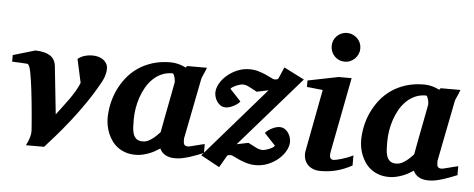

<svg xmlns="http://www.w3.org/2000/svg" viewBox="-51 -867 2548 1033"><g transform="rotate(5 1223.0 -350.5)"><path d="M514.2 -436Q514.2 -423.3 511.7 -411.6Q509.3 -399.9 505.9 -390.1Q502.4 -380.4 498.5 -372.8Q494.6 -365.2 492.2 -360.8Q458.5 -299.3 419.9 -243.4Q381.3 -187.5 343.5 -139.6Q305.7 -91.8 272 -53.2Q238.3 -14.6 213.9 12.2H116.2Q128.9 -13.7 134.5 -33Q140.1 -52.2 139.2 -68.8Q139.2 -70.3 138.2 -83.7Q137.2 -97.2 135.5 -118.2Q133.8 -139.2 131.3 -166.3Q128.9 -193.4 126 -222.2Q123 -251 119.6 -280.3Q116.2 -309.6 112.5 -334.7Q108.9 -359.9 105 -379.6Q101.1 -399.4 97.2 -409.2Q94.7 -414.6 93 -418Q91.3 -421.4 88.9 -423.1Q86.4 -424.8 82.5 -425.3Q78.6 -425.8 71.8 -425.8Q61.5 -426.3 50.3 -427.2Q40.5 -427.7 28.1 -428.2Q15.6 -428.7 2.9 -429.2V-464.8L122.1 -500Q173.8 -499 201.9 -481Q230 -462.9 233.9 -424.8L261.2 -167Q279.3 -191.9 296.6 -214.1Q314 -236.3 329.1 -258.1Q344.2 -279.8 357.2 -301.8Q370.1 -323.7 379.9 -347.2L352.1 -474.1Q364.7 -486.3 386.2 -493.2Q407.7 -500 431.2 -500Q448.7 -500 463.9 -495.6Q479 -491.2 490.2 -482.7Q501.5 -474.1 507.8 -462.4Q514.2 -450.7 514.2 -436Z M883.8 -394Q884.3 -396 883.5 -403.8Q882.8 -411.6 880.6 -420.2Q878.4 -428.7 875.2 -435.3Q872.1 -441.9 867.7 -441.9Q835.4 -441.9 809.3 -430.2Q783.2 -418.5 762.5 -398.4Q741.7 -378.4 726.6 -352.1Q711.4 -325.7 701.4 -296.1Q691.4 -266.6 686.5 -235.8Q681.6 -205.1 681.6 -176.8Q681.6 -156.7 682.4 -136.7Q683.1 -116.7 688.2 -100.1Q693.4 -83.5 705.3 -73.2Q717.3 -63 739.7 -63Q755.9 -63 770.3 -70.3Q784.7 -77.6 796.6 -87.2Q808.6 -96.7 817.6 -106.4Q826.7 -116.2 832 -121.1Q835.4 -141.1 837.6 -152.1Q839.8 -163.1 841.6 -173.1Q843.3 -183.1 845.7 -195.8Q848.1 -208.5 852.8 -232.2Q857.4 -255.9 864.7 -294.2Q872.1 -332.5 883.8 -394ZM1073.7 -29.8Q1056.6 -22.9 1037.8 -15.6Q1019 -8.3 999.5 -2.2Q980 3.9 960.4 8.1Q940.9 12.2 921.9 12.2Q890.1 12.2 868.9 0.5Q847.7 -11.2 837.9 -33.2Q824.7 -24.4 809.6 -16.1Q794.4 -7.8 777.8 -1.7Q761.2 4.4 743.7 8.3Q726.1 12.2 708 12.2Q677.2 12.2 652.8 3.9Q628.4 -4.4 609.9 -18.6Q591.3 -32.7 578.4 -51.3Q565.4 -69.8 557.1 -90.1Q548.8 -110.4 544.9 -131.3Q541 -152.3 541 -170.9Q541 -208 549.1 -246.8Q557.1 -285.6 574 -322.3Q590.8 -358.9 616.2 -391.4Q641.6 -423.8 676.3 -448Q710.9 -472.2 755.1 -486.1Q799.3 -500 853 -500Q875 -500 896.7 -494.1Q918.5 -488.3 935.5 -479L942.9 -487.8H1049.8Q1047.4 -480.5 1043.5 -471.2Q1039.6 -461.9 1035.6 -453.1Q1031.7 -444.3 1028.6 -437.3Q1025.4 -430.2 1024.9 -426.8L960 -97.2Q960 -85.9 960.7 -78.1Q961.4 -70.3 964.4 -65.7Q967.3 -61 972.7 -59.1Q978 -57.1 986.8 -57.1Q988.8 -57.1 1001.2 -60.1Q1013.7 -63 1028.6 -66.9Q1043.5 -70.8 1056.6 -74Q1069.8 -77.1 1073.7 -78.1Z M1244.6 -91.8 1307.6 -105Q1334.5 -90.8 1352.1 -82Q1369.6 -73.2 1386.7 -73.2Q1392.1 -73.2 1401.4 -75.7Q1410.6 -78.1 1420.7 -82Q1430.7 -85.9 1439 -91.1Q1447.3 -96.2 1450.7 -102.1L1390.6 -166Q1393.1 -169.4 1400.9 -176Q1408.7 -182.6 1419.4 -188.7Q1430.2 -194.8 1442.6 -199.5Q1455.1 -204.1 1467.8 -204.1Q1483.9 -204.1 1495.6 -196.3Q1507.3 -188.5 1514.9 -177.2Q1522.5 -166 1526.1 -153.1Q1529.8 -140.1 1529.8 -129.9Q1529.8 -106 1515.9 -80.8Q1502 -55.7 1478 -35.2Q1454.1 -14.6 1422.9 -1.7Q1391.6 11.2 1356.4 11.2Q1331.1 11.2 1308.3 4.6Q1285.6 -2 1267.6 -9.8Q1249.5 -17.6 1237.1 -24.2Q1224.6 -30.8 1219.7 -30.8Q1212.9 -30.8 1207.3 -30Q1201.7 -29.3 1198.7 -24.9L1161.6 39.1L1060.5 -16.1L1390.6 -396L1327.6 -382.8Q1301.3 -397 1283.9 -406Q1266.6 -415 1249.5 -415Q1244.1 -415 1234.9 -412.6Q1225.6 -410.2 1215.8 -406Q1206.1 -401.9 1197.5 -396.7Q1189 -391.6 1185.5 -386.2L1244.6 -323.2Q1242.2 -318.8 1234.9 -312.3Q1227.5 -305.7 1216.8 -299.6Q1206.1 -293.5 1193.4 -288.8Q1180.7 -284.2 1168.5 -284.2Q1152.3 -284.2 1140.6 -292Q1128.9 -299.8 1121.3 -311Q1113.8 -322.3 1110.1 -335Q1106.4 -347.7 1106.4 -357.9Q1106.4 -381.8 1120.4 -407Q1134.3 -432.1 1158.2 -452.9Q1182.1 -473.6 1213.4 -486.8Q1244.6 -500 1279.8 -500Q1305.2 -500 1327.9 -493.2Q1350.6 -486.3 1368.7 -478.3Q1386.7 -470.2 1399.2 -463.6Q1411.6 -457 1416.5 -457Q1423.3 -457 1428.5 -458Q1433.6 -459 1437.5 -462.9L1464.8 -525.9L1574.7 -470.2Z M1876 -32.2Q1831.1 -7.8 1790.5 2.2Q1750 12.2 1707 12.2Q1679.7 12.2 1660.9 2.9Q1642.1 -6.3 1631.3 -21Q1620.6 -35.6 1617.2 -54Q1613.8 -72.3 1617.7 -90.8L1680.7 -422.9L1594.7 -432.1V-466.8L1759.8 -500H1830.1L1752.9 -99.1Q1751 -90.3 1750.5 -82Q1750 -73.7 1751.7 -67.4Q1753.4 -61 1758.3 -57.1Q1763.2 -53.2 1772 -53.2Q1775.9 -53.2 1787.4 -55.7Q1798.8 -58.1 1814 -62.5Q1829.1 -66.9 1845.5 -73.2Q1861.8 -79.6 1876 -86.9ZM1862.8 -663.1Q1862.8 -647 1856.7 -632.8Q1850.6 -618.7 1839.8 -607.9Q1829.1 -597.2 1814.9 -591.1Q1800.8 -585 1784.7 -585Q1768.6 -585 1754.6 -591.1Q1740.7 -597.2 1730.2 -607.9Q1719.7 -618.7 1713.9 -632.8Q1708 -647 1708 -663.1Q1708 -679.2 1713.9 -693.4Q1719.7 -707.5 1730.2 -717.8Q1740.7 -728 1754.6 -734.1Q1768.6 -740.2 1784.7 -740.2Q1800.8 -740.2 1814.9 -734.1Q1829.1 -728 1839.8 -717.8Q1850.6 -707.5 1856.7 -693.4Q1862.8 -679.2 1862.8 -663.1Z M2252.9 -394Q2253.4 -396 2252.7 -403.8Q2252 -411.6 2249.8 -420.2Q2247.6 -428.7 2244.4 -435.3Q2241.2 -441.9 2236.8 -441.9Q2204.6 -441.9 2178.5 -430.2Q2152.3 -418.5 2131.6 -398.4Q2110.8 -378.4 2095.7 -352.1Q2080.6 -325.7 2070.6 -296.1Q2060.5 -266.6 2055.7 -235.8Q2050.8 -205.1 2050.8 -176.8Q2050.8 -156.7 2051.5 -136.7Q2052.2 -116.7 2057.4 -100.1Q2062.5 -83.5 2074.5 -73.2Q2086.4 -63 2108.9 -63Q2125 -63 2139.4 -70.3Q2153.8 -77.6 2165.8 -87.2Q2177.7 -96.7 2186.8 -106.4Q2195.8 -116.2 2201.2 -121.1Q2204.6 -141.1 2206.8 -152.1Q2209 -163.1 2210.7 -173.1Q2212.4 -183.1 2214.8 -195.8Q2217.3 -208.5 2221.9 -232.2Q2226.6 -255.9 2233.9 -294.2Q2241.2 -332.5 2252.9 -394ZM2442.9 -29.8Q2425.8 -22.9 2407 -15.6Q2388.2 -8.3 2368.7 -2.2Q2349.1 3.9 2329.6 8.1Q2310.1 12.2 2291 12.2Q2259.3 12.2 2238 0.5Q2216.8 -11.2 2207 -33.2Q2193.8 -24.4 2178.7 -16.1Q2163.6 -7.8 2147 -1.7Q2130.4 4.4 2112.8 8.3Q2095.2 12.2 2077.1 12.2Q2046.4 12.2 2022 3.9Q1997.6 -4.4 1979 -18.6Q1960.4 -32.7 1947.5 -51.3Q1934.6 -69.8 1926.3 -90.1Q1918 -110.4 1914.1 -131.3Q1910.2 -152.3 1910.2 -170.9Q1910.2 -208 1918.2 -246.8Q1926.3 -285.6 1943.1 -322.3Q1960 -358.9 1985.4 -391.4Q2010.7 -423.8 2045.4 -448Q2080.1 -472.2 2124.3 -486.1Q2168.5 -500 2222.2 -500Q2244.1 -500 2265.9 -494.1Q2287.6 -488.3 2304.7 -479L2312 -487.8H2418.9Q2416.5 -480.5 2412.6 -471.2Q2408.7 -461.9 2404.8 -453.1Q2400.9 -444.3 2397.7 -437.3Q2394.5 -430.2 2394 -426.8L2329.1 -97.2Q2329.1 -85.9 2329.8 -78.1Q2330.6 -70.3 2333.5 -65.7Q2336.4 -61 2341.8 -59.1Q2347.2 -57.1 2356 -57.1Q2357.9 -57.1 2370.4 -60.1Q2382.8 -63 2397.7 -66.9Q2412.6 -70.8 2425.8 -74Q2439 -77.1 2442.9 -78.1Z"/></g></svg>

Font: Charis SIL Eur
Style: Bold Italic
Weight: 700
Italic angle: -11°
Foundry: SIL International
Version: Version 5.000